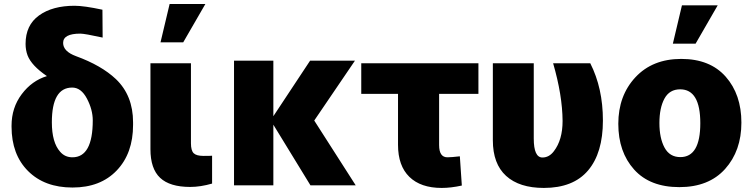

<svg xmlns="http://www.w3.org/2000/svg" viewBox="-20 -881 3723 949"><path d="M37.1 -254.9V-259.8Q37.1 -348.6 87.4 -415.5Q137.7 -482.4 211.9 -504.9Q135.7 -556.6 116.2 -607.4Q106.4 -633.8 106.4 -664.1Q106.4 -756.8 172.9 -804.7Q239.3 -852.5 348.6 -852.5Q395.5 -852.5 486.3 -833L487.3 -695.3Q398.4 -714.8 377 -714.8Q292 -714.8 292 -668.9Q292 -627 355.5 -603.5Q481.4 -557.6 552.7 -490.2Q637.7 -409.2 637.7 -276.4V-263.7Q637.7 -123 557.1 -38.6Q476.6 45.9 338.4 45.9Q200.2 45.9 118.7 -35.6Q37.1 -117.2 37.1 -254.9ZM236.3 -276.4Q236.3 -176.8 277.3 -130.9Q300.8 -103.5 337.9 -103.5Q438.5 -103.5 438.5 -286.1Q438.5 -338.9 409.7 -393.6Q380.9 -448.2 336.9 -448.2Q236.3 -448.2 236.3 -276.4Z M723.6 -143.6V-568.4H923.8V-172.9Q923.8 -136.7 937.5 -123.5Q951.2 -110.4 985.8 -110.4Q1020.5 -110.4 1028.3 -111.3V26.4Q970.7 43 919.9 43Q819.3 43 771.5 -2Q723.6 -46.9 723.6 -143.6ZM773.4 -671.9 818.4 -861.3H995.1L885.7 -671.9Z M1136.7 35.2V-581.1H1331.1V-306.6L1512.7 -581.1H1734.4L1533.2 -285.2L1738.3 35.2H1514.6L1331.1 -264.6V35.2Z M1765.6 -417V-568.4H2344.7V-417H2150.4V-164.1Q2150.4 -103.5 2191.4 -103.5Q2210.9 -103.5 2252.9 -108.4L2262.7 36.1Q2209 47.9 2163.1 47.9Q2059.6 47.9 2003.4 -6.8Q1947.3 -61.5 1947.3 -165V-417Z M2416 -187.5V-568.4H2618.2V-196.3Q2618.2 -102.5 2661.1 -102.5Q2694.3 -102.5 2717.8 -133.8Q2760.7 -189.5 2760.7 -283.2Q2759.8 -410.2 2713.9 -568.4H2897.5Q2960 -445.3 2960 -285.2Q2960 -125 2886.7 -38.6Q2813.5 47.9 2668 47.9Q2546.9 47.9 2481.4 -11.7Q2416 -71.3 2416 -187.5Z M3114.3 -43Q3036.1 -129.9 3036.1 -269Q3036.1 -408.2 3120.6 -499Q3205.1 -589.8 3347.2 -589.8Q3489.3 -589.8 3566.9 -502Q3644.5 -414.1 3644.5 -274.9Q3644.5 -135.7 3564 -45.9Q3483.4 43.9 3337.9 43.9Q3192.4 43.9 3114.3 -43ZM3342.8 -104.5Q3441.4 -104.5 3441.4 -272Q3441.4 -439.5 3341.8 -439.5Q3289.1 -439.5 3264.2 -393.6Q3239.3 -347.7 3239.3 -272.9Q3239.3 -198.2 3264.6 -151.4Q3290 -104.5 3342.8 -104.5ZM3305.7 -665 3350.6 -854.5H3527.3L3418 -665Z"/></svg>

Font: GenEi M Gothic v2 Black
Style: Regular
Weight: 900
Version: Version 2.0